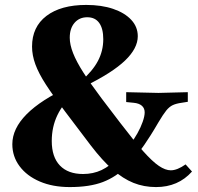

<svg xmlns="http://www.w3.org/2000/svg" viewBox="-20 -745 803 779"><path d="M613 14Q564 14 521.5 -3Q479 -20 437 -57Q395 -94 349 -154L243 -294Q196 -356 166.5 -401.5Q137 -447 123.5 -484Q110 -521 110 -556Q110 -636 168.5 -680.5Q227 -725 330 -725Q392 -725 439 -709Q486 -693 512.5 -664.5Q539 -636 539 -598Q539 -549 487.5 -499.5Q436 -450 326 -396L309 -416Q356 -457 377.5 -498Q399 -539 399 -586Q399 -629 382.5 -652Q366 -675 334 -675Q302 -675 282.5 -652.5Q263 -630 263 -592Q263 -564 276.5 -529.5Q290 -495 318.5 -450.5Q347 -406 392 -346L469 -245Q524 -173 561 -131.5Q598 -90 624.5 -72Q651 -54 673 -54Q699 -54 733 -78L759 -49Q703 14 613 14ZM263 14Q194 14 141.5 -8.5Q89 -31 59.5 -70.5Q30 -110 30 -160Q30 -223 88 -281.5Q146 -340 261 -393L282 -365Q190 -287 190 -173Q190 -108 223 -73.5Q256 -39 317 -39Q358 -39 392 -55Q426 -71 463 -108L494 -70Q451 -27 397.5 -6.5Q344 14 263 14ZM543 -126 509 -161Q524 -180 537.5 -204Q551 -228 559 -251Q567 -274 567 -289Q567 -306 555.5 -316Q544 -326 522 -328L492 -331V-371L623 -368L742 -371V-332L717 -328Q695 -325 681 -318.5Q667 -312 654.5 -296.5Q642 -281 623 -249Q605 -218 591 -196Q577 -174 566 -158Q555 -142 543 -126Z"/></svg>

Font: Baskervville SC
Style: Regular
Weight: 400
Designer: Alexis Faudot, Rémi Forte, Morgane Pierson, Rafael Ribas, Tanguy Vanlaeys, Rosalie Wagner, Thomas Huot-Marchand
Foundry: ANRT
Version: Version 1.100